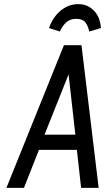

<svg xmlns="http://www.w3.org/2000/svg" viewBox="-20 -905 508 925"><path d="M10.9 0H95.4L167.6 -182.9H350.4L370.7 0H455.3L372.6 -687.3H288ZM194.6 -256.3 310.4 -546.7 343 -256.3ZM357 -885.1Q328.7 -885.1 305.4 -874.4Q282.1 -863.7 264.6 -847.2Q247.1 -830.7 234.8 -810.1Q222.4 -789.6 216 -769.9L268.1 -753Q280.4 -780 298.8 -797.1Q317.1 -814.3 347.3 -814.3Q378.1 -814.3 391.3 -797.1Q404.4 -780 410 -753L466.3 -769.9Q465.1 -789.6 458.6 -810.1Q452 -830.7 438.4 -847.2Q424.9 -863.7 404.7 -874.4Q384.6 -885.1 357 -885.1Z"/></svg>

Font: Secuela ExtLt
Style: Italic
Weight: 200
Italic angle: -8°
Designer: Fernando Haro
Foundry: deFharo
Version: Version 1.704